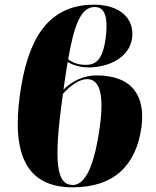

<svg xmlns="http://www.w3.org/2000/svg" viewBox="-20 -790 666 820"><path d="M290 10C467 10 561 -83 584 -246C603 -388 538 -468 392 -468C342 -468 290 -447 251 -407C257 -450 263 -489 269 -525C299 -508 333 -502 356 -502C447 -502 532 -545 544 -626C556 -715 487 -770 382 -770C174 -770 96 -607 65 -385C29 -125 97 10 290 10ZM384 -760C415 -760 446 -741 431 -626C419 -536 390 -513 347 -513C318 -513 293 -520 271 -537C296 -679 324 -760 384 -760ZM248 -382V-388C285 -430 323 -452 352 -452C407 -452 425 -385 406 -246C383 -83 345 0 291 0C222 0 207 -93 248 -382Z"/></svg>

Font: Noto Serif Display SemiCondensed Black
Style: Italic
Weight: 900
Width: 4
Italic angle: -12°
Designer: Monotype Design Team
Foundry: Monotype Imaging Inc.
Version: Version 2.009